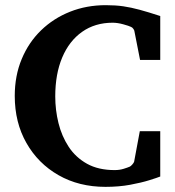

<svg xmlns="http://www.w3.org/2000/svg" viewBox="-20 -707 676 743"><path d="M600.1 -23.9Q587.9 -19 557.4 -9.5Q526.9 0 483.4 8.1Q439.9 16.1 388.2 16.1Q285.6 16.1 206.5 -29.1Q127.4 -74.2 82.3 -153.6Q37.1 -232.9 37.1 -335.9Q37.1 -414.1 64 -478.5Q90.8 -543 138.9 -589.6Q187 -636.2 251 -661.6Q314.9 -687 389.2 -687Q427.2 -687 457.3 -682.6Q487.3 -678.2 520.5 -669.2Q553.7 -660.2 600.1 -645V-475.1H522L500 -586.9Q500 -589.4 496.1 -595.2Q492.2 -601.1 486.8 -603Q479 -606.9 456.8 -613Q434.6 -619.1 416 -619.1Q347.7 -619.1 297.6 -583.7Q247.6 -548.3 220.7 -484.4Q193.8 -420.4 193.8 -334Q193.8 -281.2 206.3 -230.7Q218.8 -180.2 245.8 -138.9Q272.9 -97.7 316.9 -73.2Q360.8 -48.8 423.8 -48.8Q442.4 -48.8 458.3 -53.7Q474.1 -58.6 481.9 -62Q485.8 -63.5 491.7 -70.1Q497.6 -76.7 499 -81.1L521 -199.2H600.1Z"/></svg>

Font: Charis
Style: Bold
Weight: 700
Designer: Walt Agee, Miriam Martin, Annie Olsen, Victor Gaultney, Lorna Priest, Alan Ward, Bob Hallissy, Martin Hosken, Sharon Cor
Foundry: SIL Global
Version: Version 7.000